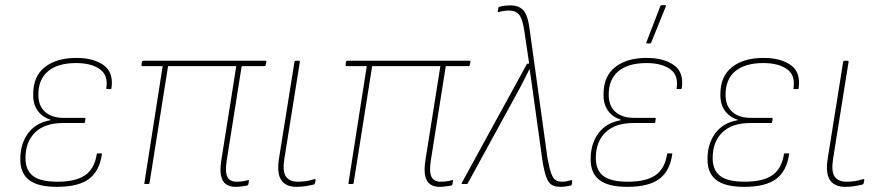

<svg xmlns="http://www.w3.org/2000/svg" viewBox="-20 -715 3432 746"><path d="M201 11Q127 11 92.5 -16Q58 -43 59 -98Q59 -156 89 -197Q119 -238 176 -248V-250Q144 -260 126 -285.5Q108 -311 109 -349Q109 -419 154.5 -454.5Q200 -490 277 -490Q343 -490 382.5 -462Q422 -434 413 -372Q413 -369 409 -369H395Q392 -369 393 -372Q401 -423 367.5 -446.5Q334 -470 276 -470Q205 -470 167 -438.5Q129 -407 129 -347Q129 -304 155 -280.5Q181 -257 228 -257H309Q312 -257 312 -253L310 -241Q310 -237 306 -237H225Q154 -237 116.5 -200.5Q79 -164 79 -101Q79 -54 108 -31.5Q137 -9 203 -9Q274 -9 310.5 -34Q347 -59 356 -116Q356 -119 360 -119H374Q378 -119 376 -116Q367 -51 326 -20Q285 11 201 11Z M895 11Q873 11 858.5 1Q844 -9 839 -32Q834 -55 840 -93L898 -458H633L561 -4Q560 0 556 0H544Q540 0 541 -4L612 -458H533Q529 -458 530 -464L531 -473Q532 -479 537 -479H1010Q1016 -479 1015 -474L1012 -462Q1011 -458 1008 -458H919L861 -92Q854 -47 863.5 -28Q873 -9 899 -9Q911 -9 922 -10.5Q933 -12 943 -15Q945 -16 946 -15.5Q947 -15 947 -12L945 1Q944 5 940 6Q932 7 920.5 9Q909 11 895 11Z M1132 11Q1091 11 1073 -15Q1055 -41 1064 -99L1124 -474Q1125 -479 1129 -479H1140Q1146 -479 1145 -474L1085 -99Q1077 -49 1091 -29Q1105 -9 1137 -9Q1152 -9 1167 -11Q1182 -13 1202 -19Q1207 -20 1206 -14L1204 -4Q1203 1 1199 2Q1183 6 1166 8.5Q1149 11 1132 11Z M1688 11Q1666 11 1651.5 1Q1637 -9 1632 -32Q1627 -55 1633 -93L1691 -458H1426L1354 -4Q1353 0 1349 0H1337Q1333 0 1334 -4L1405 -458H1326Q1322 -458 1323 -464L1324 -473Q1325 -479 1330 -479H1803Q1809 -479 1808 -474L1805 -462Q1804 -458 1801 -458H1712L1654 -92Q1647 -47 1656.5 -28Q1666 -9 1692 -9Q1704 -9 1715 -10.5Q1726 -12 1736 -15Q1738 -16 1739 -15.5Q1740 -15 1740 -12L1738 1Q1737 5 1733 6Q1725 7 1713.5 9Q1702 11 1688 11Z M2158 11Q2137 11 2124 3.5Q2111 -4 2102.5 -27Q2094 -50 2087 -95L2048 -376Q2046 -394 2043 -411.5Q2040 -429 2038 -446H2037Q2028 -428 2019 -410Q2010 -392 2001 -375L1797 -2Q1796 0 1792 0H1776Q1773 0 1774 -4L2027 -466Q2028 -468 2031 -468H2036L2017 -596Q2010 -643 1996.5 -658.5Q1983 -674 1959 -674Q1948 -674 1937.5 -672.5Q1927 -671 1918 -668Q1914 -667 1914 -671L1916 -684Q1917 -688 1922 -689Q1940 -694 1965 -694Q1995 -694 2012.5 -676Q2030 -658 2037 -607L2107 -102Q2114 -63 2121 -43Q2128 -23 2138 -16Q2148 -9 2162 -9Q2172 -9 2180.5 -10.5Q2189 -12 2200 -15Q2204 -16 2203 -10L2202 0Q2201 5 2197 6Q2187 8 2177.5 9.5Q2168 11 2158 11Z M2417 11Q2343 11 2308.5 -16Q2274 -43 2275 -98Q2275 -156 2305 -197Q2335 -238 2392 -248V-250Q2360 -260 2342 -285.5Q2324 -311 2325 -349Q2325 -419 2370.5 -454.5Q2416 -490 2493 -490Q2559 -490 2598.5 -462Q2638 -434 2629 -372Q2629 -369 2625 -369H2611Q2608 -369 2609 -372Q2617 -423 2583.5 -446.5Q2550 -470 2492 -470Q2421 -470 2383 -438.5Q2345 -407 2345 -347Q2345 -304 2371 -280.5Q2397 -257 2444 -257H2525Q2528 -257 2528 -253L2526 -241Q2526 -237 2522 -237H2441Q2370 -237 2332.5 -200.5Q2295 -164 2295 -101Q2295 -54 2324 -31.5Q2353 -9 2419 -9Q2490 -9 2526.5 -34Q2563 -59 2572 -116Q2572 -119 2576 -119H2590Q2594 -119 2592 -116Q2583 -51 2542 -20Q2501 11 2417 11ZM2494 -546Q2492 -546 2491.5 -547.5Q2491 -549 2492 -552L2546 -692Q2547 -694 2548.5 -694.5Q2550 -695 2552 -695H2564Q2566 -695 2567 -693.5Q2568 -692 2567 -690L2510 -549Q2509 -546 2503 -546Z M2871 11Q2797 11 2762.5 -16Q2728 -43 2729 -98Q2729 -156 2759 -197Q2789 -238 2846 -248V-250Q2814 -260 2796 -285.5Q2778 -311 2779 -349Q2779 -419 2824.5 -454.5Q2870 -490 2947 -490Q3013 -490 3052.5 -462Q3092 -434 3083 -372Q3083 -369 3079 -369H3065Q3062 -369 3063 -372Q3071 -423 3037.5 -446.5Q3004 -470 2946 -470Q2875 -470 2837 -438.5Q2799 -407 2799 -347Q2799 -304 2825 -280.5Q2851 -257 2898 -257H2979Q2982 -257 2982 -253L2980 -241Q2980 -237 2976 -237H2895Q2824 -237 2786.5 -200.5Q2749 -164 2749 -101Q2749 -54 2778 -31.5Q2807 -9 2873 -9Q2944 -9 2980.5 -34Q3017 -59 3026 -116Q3026 -119 3030 -119H3044Q3048 -119 3046 -116Q3037 -51 2996 -20Q2955 11 2871 11Z M3264 11Q3223 11 3205 -15Q3187 -41 3196 -99L3256 -474Q3257 -479 3261 -479H3272Q3278 -479 3277 -474L3217 -99Q3209 -49 3223 -29Q3237 -9 3269 -9Q3284 -9 3299 -11Q3314 -13 3334 -19Q3339 -20 3338 -14L3336 -4Q3335 1 3331 2Q3315 6 3298 8.5Q3281 11 3264 11Z"/></svg>

Font: Sofia Sans Semi Condensed Thin
Style: Italic
Weight: 250
Italic angle: -9°
Version: Version 4.100